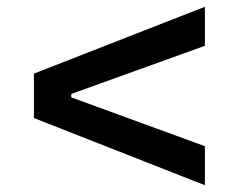

<svg xmlns="http://www.w3.org/2000/svg" viewBox="-20 -648 687 566"><path d="M584 -628V-513L190 -371V-361L584 -217V-102L80 -300V-431Z"/></svg>

Font: Hubot Sans Condensed ExtraLight Medium
Style: Regular
Weight: 500
Version: Version 2.000